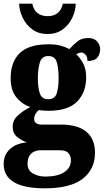

<svg xmlns="http://www.w3.org/2000/svg" viewBox="-33 -791 565 1045"><path d="M211 234Q-13 234 -13 101Q-13 52 21 20.5Q55 -11 113 -16Q85 -26 60.5 -45.5Q36 -65 36 -102Q36 -136 62.5 -161Q89 -186 132 -209Q87 -223 56 -261.5Q25 -300 25 -365Q25 -454 74.5 -502Q124 -550 231 -550Q267 -550 293 -543.5Q319 -537 345 -524Q367 -549 389.5 -566.5Q412 -584 448 -584Q479 -584 495.5 -565.5Q512 -547 512 -523Q512 -497 497 -478Q482 -459 443 -459Q443 -484 431.5 -494.5Q420 -505 411 -505Q401 -505 394 -501.5Q387 -498 382 -496Q404 -475 420 -445Q436 -415 436 -370Q436 -289 387 -238.5Q338 -188 231 -188Q222 -188 205 -189Q188 -190 180 -192Q171 -188 162 -174Q153 -160 153 -144Q153 -127 164.5 -120Q176 -113 191 -113H297Q391 -113 437.5 -73.5Q484 -34 484 40Q484 130 417 182Q350 234 211 234ZM229 -251Q266 -251 276 -283.5Q286 -316 286 -365Q286 -416 276.5 -451Q267 -486 230 -486Q194 -486 183.5 -450Q173 -414 173 -364Q173 -316 183.5 -283.5Q194 -251 229 -251ZM214 170Q279 170 316 146.5Q353 123 353 81Q353 58 339.5 42.5Q326 27 296 27H182Q169 27 154 33.5Q139 40 128 56Q117 72 117 100Q117 136 146 153Q175 170 214 170ZM226 -606Q176 -606 142 -631.5Q108 -657 90 -695.5Q72 -734 71 -771H143Q150 -735 172 -719Q194 -703 226 -703Q258 -703 279.5 -719Q301 -735 309 -771H379Q379 -734 361 -695.5Q343 -657 309 -631.5Q275 -606 226 -606Z"/></svg>

Font: Noto Serif Tamil Condensed Black
Style: Italic
Weight: 900
Width: 3
Italic angle: -12°
Designer: Indian Type Foundry, Tom Grace, and the Monotype Design Team
Foundry: Monotype Imaging Inc.
Version: Version 2.003; ttfautohint (v1.8.4.7-5d5b)